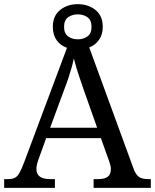

<svg xmlns="http://www.w3.org/2000/svg" viewBox="-20 -903 745 923"><path d="M0 0V-42H19Q39 -42 51 -48Q63 -54 73 -71Q83 -88 95 -120L302 -673Q271 -684 252.5 -709.5Q234 -735 234 -774Q234 -827 269 -855Q304 -883 354 -883Q404 -883 439 -855Q474 -827 474 -774Q474 -737 456 -711.5Q438 -686 409 -675L621 -95Q632 -64 647.5 -53Q663 -42 692 -42H705V0H430V-42H453Q483 -42 498 -53.5Q513 -65 513 -90Q513 -98 511 -107Q509 -116 505 -127L465 -239H202L164 -134Q161 -126 159 -118Q157 -110 156 -103.5Q155 -97 155 -91Q155 -66 171.5 -54Q188 -42 221 -42H244V0ZM221 -289H447L385 -464Q375 -494 365.5 -521Q356 -548 348.5 -573Q341 -598 335 -622Q330 -598 323.5 -575.5Q317 -553 309 -528.5Q301 -504 289 -473ZM354 -714Q381 -714 400.5 -728Q420 -742 420 -774Q420 -806 400.5 -820Q381 -834 354 -834Q327 -834 307.5 -820Q288 -806 288 -774Q288 -742 307.5 -728Q327 -714 354 -714Z"/></svg>

Font: Noto Serif Tamil
Style: Regular
Weight: 400
Designer: Indian Type Foundry, Tom Grace, and the Monotype Design Team
Foundry: Monotype Imaging Inc.
Version: Version 2.003